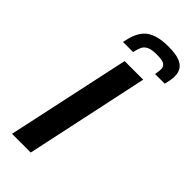

<svg xmlns="http://www.w3.org/2000/svg" viewBox="-284 -956 1008 1008"><g transform="rotate(45 220.0 -452.5)"><path d="M49 0 197 -688H335L188 0ZM120 -753Q126 -786 137 -814Q148 -842 167 -862Q186 -882 220 -893.5Q254 -905 306 -905Q359 -905 387.5 -894Q416 -883 428 -864Q440 -845 440 -819Q440 -804 437.5 -788.5Q435 -773 430 -753H358Q360 -765 361.5 -774.5Q363 -784 363 -793Q363 -811 349.5 -821.5Q336 -832 293 -832Q254 -832 235 -822.5Q216 -813 208 -795.5Q200 -778 195 -753Z"/></g></svg>

Font: Saira Expanded SemiBold
Style: Italic
Weight: 600
Width: 7
Italic angle: -12°
Designer: Hector Gatti with collaboration of the Omnibus-Type team
Foundry: Omnibus-Type
Version: Version 1.101